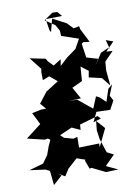

<svg xmlns="http://www.w3.org/2000/svg" viewBox="-186 -1235 1035 1427"><g transform="rotate(-10 331.5 -522.0)"><path d="M679 -825 617 -798 562 -713 588 -757 503 -782 486 -895 366 -809 305 -753 313 -802 254 -765 216 -804 205 -825 87 -849 159 -757 155 -731 156 -672 207 -692 264 -645 168 -584 105 -503 143 -459H106L35 -444C51 -414 65 -385 80 -354L-36 -265L93 -234L117 -238L134 -226L114 -183L91 -119L50 -61L-59 -30L61 -14L91 2L102 110L169 50L150 34L196 61L229 9L320 -73L265 -69L365 -35L360 -29L384 36L400 33L499 82L593 79L506 38L580 -36L530 -62L496 -165L486 -234L493 -305L550 -241L486 -109V-136L334 -132L335 -213L304 -204L204 -232L247 -213L211 -247L305 -288L368 -259L371 -299L509 -339L531 -317L472 -298L507 -371L611 -368L646 -433L625 -472L657 -552L624 -524L593 -431L549 -473L524 -485L488 -398L382 -485L319 -486L411 -490L362 -578C388 -590 415 -603 441 -615L449 -723L504 -681L495 -633L591 -611L643 -546L632 -660L637 -727L704 -796L657 -799L722 -865L668 -884L686 -816ZM350 -1152 313 -1154 246 -1108 319 -1058 344 -1013 347 -972 474 -929 424 -840 501 -898 548 -892 495 -997 491 -1020 448 -1012 405 -1057 303 -1111 278 -1013 269 -1029 255 -1115 379 -1117Z"/></g></svg>

Font: Hussar Lance
Style: ExBdObl
Weight: 700
Foundry: Cannot Into Space Fonts, PlusOne Fonts
Version: Version 2.270